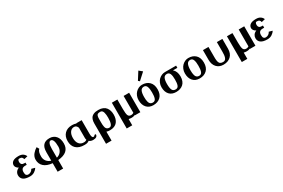

<svg xmlns="http://www.w3.org/2000/svg" viewBox="131 -2144 5551 3763"><g transform="rotate(-30 2906.0 -263.0)"><path d="M29.8 0ZM29.8 0ZM319.8 -107.9 396 -86.9Q376 -49.3 331.1 -19.8Q286.1 9.8 227.1 9.8Q125.5 9.8 77.6 -26.4Q29.8 -62.5 29.8 -125Q29.8 -165.5 52.2 -198.5Q74.7 -231.4 121.1 -250Q87.4 -267.6 70.8 -291.7Q54.2 -315.9 54.2 -338.9Q54.2 -390.1 96.4 -420.2Q138.7 -450.2 227.1 -450.2Q289.1 -450.2 326.2 -423.8Q363.3 -397.5 377 -358.9L295.9 -339.8Q291 -369.1 273.4 -384.5Q255.9 -399.9 214.8 -399.9Q179.2 -399.9 179.2 -338.9Q179.2 -308.6 197 -289.3Q214.8 -270 253.9 -270H282.2V-220.2H247.1Q199.7 -220.2 177.2 -197Q154.8 -173.8 154.8 -125Q154.8 -77.6 170.9 -58.8Q187 -40 214.8 -40Q251.5 -40 279.1 -59.6Q306.6 -79.1 319.8 -107.9Z M863.8 -45.9Q923.8 -60.5 960.4 -107.4Q997.1 -154.3 997.1 -220.2Q997.1 -399.9 924.8 -399.9Q897.9 -399.9 880.9 -362.3Q863.8 -324.7 863.8 -241.2ZM863.8 7.8V200.2H738.8V6.8Q611.8 -4.9 546.9 -64.2Q481.9 -123.5 481.9 -220.2Q481.9 -253.9 494.6 -285.9Q507.3 -317.9 529.1 -343.5Q550.8 -369.1 573.7 -388.4Q596.7 -407.7 622.1 -422.9L652.8 -370.1Q627.4 -348.1 617.2 -311.3Q606.9 -274.4 606.9 -220.2Q606.9 -157.2 642.3 -112.3Q677.7 -67.4 738.8 -49.8V-241.2Q738.8 -347.7 785.2 -398.9Q831.5 -450.2 924.8 -450.2Q1014.6 -450.2 1068.4 -389.9Q1122.1 -329.6 1122.1 -220.2Q1122.1 -13.2 863.8 7.8Z M1207.5 0ZM1651.4 -439.9V-134.8Q1651.4 -40 1688.5 -40Q1701.7 -40 1711.7 -46.6Q1721.7 -53.2 1721.7 -64H1755.4Q1755.4 9.8 1655.8 9.8Q1601.1 9.8 1567.4 -21Q1545.4 -4.4 1522.7 2.7Q1500 9.8 1458.5 9.8Q1335.9 9.8 1271.7 -51.5Q1207.5 -112.8 1207.5 -220.2Q1207.5 -326.2 1269 -388.2Q1330.6 -450.2 1438.5 -450.2Q1487.3 -450.2 1531.7 -434.1V-439.9ZM1531.7 -337.9Q1519.5 -368.2 1501.2 -384Q1482.9 -399.9 1453.6 -399.9Q1397 -399.9 1362.3 -351.1Q1327.6 -302.2 1327.6 -220.2Q1327.6 -136.2 1365.5 -88.1Q1403.3 -40 1473.6 -40Q1514.6 -40 1539.6 -62Q1531.7 -83 1531.7 -104Z M1959 -2V200.2H1834V-259.8Q1834 -307.1 1845.5 -342.3Q1856.9 -377.4 1875.2 -397.7Q1893.6 -418 1920.9 -430.2Q1948.2 -442.4 1974.6 -446.3Q2001 -450.2 2034.2 -450.2Q2091.8 -450.2 2134.5 -432.1Q2177.2 -414.1 2202.1 -381.8Q2227.1 -349.6 2239 -309.3Q2251 -269 2251 -220.2Q2251 -171.4 2239.3 -131.1Q2227.5 -90.8 2202.9 -58.6Q2178.2 -26.4 2135.3 -8.3Q2092.3 9.8 2034.2 9.8Q1993.7 9.8 1959 -2ZM1959 -210Q1959 -178.2 1960.4 -156.5Q1961.9 -134.8 1967 -110.8Q1972.2 -86.9 1981.7 -72.8Q1991.2 -58.6 2008.3 -49.3Q2025.4 -40 2049.3 -40Q2126 -40 2126 -220.2Q2126 -256.8 2123.3 -284.9Q2120.6 -313 2113 -341.1Q2105.5 -369.1 2089.4 -384.5Q2073.2 -399.9 2049.3 -399.9Q2013.2 -399.9 1995.1 -392.1Q1977.1 -384.3 1968 -361.1Q1959 -337.9 1959 -292Z M2335 0ZM2601.1 -58.1V-439.9H2726.1V0H2601.1V-6.8Q2568.4 9.8 2528.8 9.8Q2492.2 9.8 2460 2V143.1H2335V-439.9H2460V-228Q2460 -119.6 2476.6 -79.8Q2493.2 -40 2543.9 -40Q2576.7 -40 2601.1 -58.1Z M2813.5 0ZM2813.5 0ZM3118.7 -220.2Q3118.7 -262.2 3114.7 -293.2Q3110.8 -324.2 3101.8 -349.4Q3092.8 -374.5 3075.9 -387.2Q3059.1 -399.9 3034.7 -399.9Q2981.9 -399.9 2960.2 -354.2Q2938.5 -308.6 2938.5 -220.2Q2938.5 -185.5 2940.9 -159.2Q2943.4 -132.8 2950 -109.6Q2956.5 -86.4 2967 -71.5Q2977.5 -56.6 2994.6 -48.3Q3011.7 -40 3034.7 -40Q3060.1 -40 3077.1 -52.7Q3094.2 -65.4 3103 -90.8Q3111.8 -116.2 3115.2 -146.7Q3118.7 -177.2 3118.7 -220.2ZM3019.5 9.8Q2922.9 9.8 2868.2 -52.2Q2813.5 -114.3 2813.5 -220.2Q2813.5 -271 2831.5 -314.9Q2849.6 -358.9 2878.9 -387.9Q2908.2 -417 2945.1 -433.6Q2981.9 -450.2 3019.5 -450.2Q3120.6 -450.2 3182.1 -391.1Q3243.7 -332 3243.7 -220.2Q3243.7 -108.4 3182.1 -49.3Q3120.6 9.8 3019.5 9.8ZM2991.7 -528.8ZM2991.7 -528.8ZM3099.6 -726.1 3172.9 -666 3022.5 -528.8 2991.7 -555.2Z M3759.3 -214.8Q3759.3 -158.7 3742.7 -115.2Q3726.1 -71.8 3695.8 -44.7Q3665.5 -17.6 3625 -3.9Q3584.5 9.8 3535.2 9.8Q3438 9.8 3383.5 -49.8Q3329.1 -109.4 3329.1 -214.8Q3329.1 -265.6 3347.2 -308.8Q3365.2 -352.1 3394.5 -380.1Q3423.8 -408.2 3460.4 -424.1Q3497.1 -439.9 3535.2 -439.9H3789.1V-390.1H3689.9Q3759.3 -330.1 3759.3 -214.8ZM3550.3 -390.1Q3497.1 -390.1 3475.6 -346.2Q3454.1 -302.2 3454.1 -214.8Q3454.1 -125.5 3474.6 -82.8Q3495.1 -40 3550.3 -40Q3575.7 -40 3592.8 -52Q3609.9 -64 3618.7 -88.4Q3627.4 -112.8 3630.9 -142.3Q3634.3 -171.9 3634.3 -214.8Q3634.3 -256.8 3630.4 -287.4Q3626.5 -317.9 3617.4 -341.8Q3608.4 -365.7 3591.6 -377.9Q3574.7 -390.1 3550.3 -390.1Z M3861.8 0ZM4167 -220.2Q4167 -262.2 4163.1 -293.2Q4159.2 -324.2 4150.1 -349.4Q4141.1 -374.5 4124.3 -387.2Q4107.4 -399.9 4083 -399.9Q4030.3 -399.9 4008.5 -354.2Q3986.8 -308.6 3986.8 -220.2Q3986.8 -185.5 3989.3 -159.2Q3991.7 -132.8 3998.3 -109.6Q4004.9 -86.4 4015.4 -71.5Q4025.9 -56.6 4043 -48.3Q4060.1 -40 4083 -40Q4108.4 -40 4125.5 -52.7Q4142.6 -65.4 4151.4 -90.8Q4160.2 -116.2 4163.6 -146.7Q4167 -177.2 4167 -220.2ZM4067.9 9.8Q3971.2 9.8 3916.5 -52.2Q3861.8 -114.3 3861.8 -220.2Q3861.8 -271 3879.9 -314.9Q3897.9 -358.9 3927.2 -387.9Q3956.5 -417 3993.4 -433.6Q4030.3 -450.2 4067.9 -450.2Q4168.9 -450.2 4230.5 -391.1Q4292 -332 4292 -220.2Q4292 -108.4 4230.5 -49.3Q4168.9 9.8 4067.9 9.8Z M4521.5 -439.9V-220.2Q4521.5 -192.9 4522 -175.3Q4522.5 -157.7 4524.9 -136.7Q4527.3 -115.7 4531.5 -102.8Q4535.6 -89.8 4543 -76.7Q4550.3 -63.5 4561 -56.2Q4571.8 -48.8 4587.2 -44.4Q4602.5 -40 4622.6 -40Q4649.9 -40 4668 -52.7Q4686 -65.4 4695.3 -91.1Q4704.6 -116.7 4708 -146.7Q4711.4 -176.8 4711.4 -220.2V-439.9H4836.4V-220.2Q4836.4 -108.9 4772.7 -49.6Q4709 9.8 4607.4 9.8Q4510.3 9.8 4453.4 -52.5Q4396.5 -114.7 4396.5 -220.2V-439.9Z M4939.5 0ZM5205.6 -58.1V-439.9H5330.6V0H5205.6V-6.8Q5172.9 9.8 5133.3 9.8Q5096.7 9.8 5064.5 2V143.1H4939.5V-439.9H5064.5V-228Q5064.5 -119.6 5081.1 -79.8Q5097.7 -40 5148.4 -40Q5181.2 -40 5205.6 -58.1Z M5403.8 0ZM5403.8 0ZM5693.8 -107.9 5770 -86.9Q5750 -49.3 5705.1 -19.8Q5660.2 9.8 5601.1 9.8Q5499.5 9.8 5451.7 -26.4Q5403.8 -62.5 5403.8 -125Q5403.8 -165.5 5426.3 -198.5Q5448.7 -231.4 5495.1 -250Q5461.4 -267.6 5444.8 -291.7Q5428.2 -315.9 5428.2 -338.9Q5428.2 -390.1 5470.5 -420.2Q5512.7 -450.2 5601.1 -450.2Q5663.1 -450.2 5700.2 -423.8Q5737.3 -397.5 5751 -358.9L5669.9 -339.8Q5665 -369.1 5647.5 -384.5Q5629.9 -399.9 5588.9 -399.9Q5553.2 -399.9 5553.2 -338.9Q5553.2 -308.6 5571 -289.3Q5588.9 -270 5627.9 -270H5656.2V-220.2H5621.1Q5573.7 -220.2 5551.3 -197Q5528.8 -173.8 5528.8 -125Q5528.8 -77.6 5544.9 -58.8Q5561 -40 5588.9 -40Q5625.5 -40 5653.1 -59.6Q5680.7 -79.1 5693.8 -107.9Z"/></g></svg>

Font: Pfennig
Style: Bold
Weight: 700
Version: Version 20120410 ; ttfautohint (v0.8)